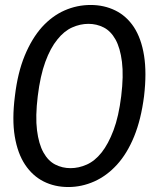

<svg xmlns="http://www.w3.org/2000/svg" viewBox="-20 -745 616 773"><path d="M560 -358Q548 -264 520 -195.5Q492 -127 451 -82Q410 -37 359.5 -14.5Q309 8 255 8Q200 8 155.5 -14.5Q111 -37 81 -82Q51 -127 39.5 -195.5Q28 -264 40 -358Q51 -452 79.5 -521Q108 -590 149 -636Q190 -681 240 -703Q290 -725 345 -725Q399 -725 444 -703Q489 -681 519 -636Q549 -590 560 -521Q571 -452 560 -358ZM468 -358Q478 -440 471 -496Q464 -552 445 -586Q426 -620 397.5 -634.5Q369 -649 336 -649Q303 -649 270.5 -634.5Q238 -620 211 -586Q183 -552 162.5 -496Q142 -440 132 -358Q122 -276 129 -220.5Q136 -165 155 -131Q174 -97 202.5 -82.5Q231 -68 264 -68Q297 -68 329.5 -82.5Q362 -97 389 -131Q416 -165 437 -220.5Q458 -276 468 -358Z"/></svg>

Font: Aleo
Style: Italic
Weight: 400
Italic angle: -7°
Designer: Alessio Laiso
Foundry: Alessio Laiso
Version: Version 2.001;gftools[0.9.29]